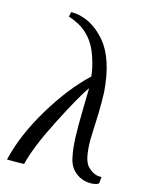

<svg xmlns="http://www.w3.org/2000/svg" viewBox="-110 -781 669 858"><g transform="rotate(15 225.0 -351.5)"><path d="M433.1 -33.2 430.2 -3.9Q429.2 -2.4 426.8 -0.2Q424.3 2 411.1 4.9Q397.9 7.8 378.9 5.9Q350.1 2.4 328.6 -13.4Q307.1 -29.3 297.9 -47.1Q288.6 -64.9 285.2 -84Q276.9 -121.6 274.9 -173.6Q272.9 -225.6 274.9 -306.6Q276.9 -387.7 276.9 -401.9Q243.7 -356.4 173.3 -218.8Q103 -81.1 84 0Q83 1 4.9 1Q33.2 -119.6 110.1 -247.1Q187 -374.5 272.9 -455.1Q269.5 -493.2 253.4 -541.5Q237.3 -589.8 212.9 -619.1Q200.7 -634.3 185.3 -647Q169.9 -659.7 156.5 -666.7Q143.1 -673.8 131.6 -678.7Q120.1 -683.6 113.3 -685.5L106.9 -688L111.8 -710Q202.6 -710 273.9 -626Q335 -552.2 346.2 -402.8Q348.1 -359.9 346.7 -306.2Q345.2 -252.4 342.8 -205.3Q340.3 -158.2 346.2 -117.7Q352.1 -77.1 369.1 -60.1Q399.9 -29.3 433.1 -33.2Z"/></g></svg>

Font: GFS Olga
Style: Regular
Weight: 400
Designer: George Matthiopoulos
Foundry: George Matthiopoulos
Version: Version 1.0